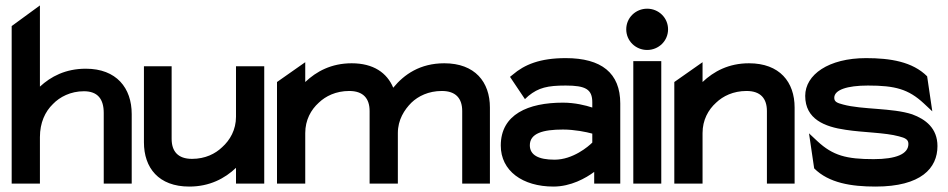

<svg xmlns="http://www.w3.org/2000/svg" viewBox="-20 -676 3489 707"><path d="M23 0H127V-171C127 -224 146 -265 175 -293C200 -319 240 -340 289 -340C340 -340 362 -311 362 -260V0H465V-256C465 -352 409 -423 296 -423C221 -423 167 -394 127 -357V-656L23 -580Z M510 -152C510 -58 564 11 677 11C752 11 808 -19 849 -58V0H953V-432H849V-246C849 -198 827 -160 798 -134C773 -110 736 -91 687 -91C635 -91 612 -119 612 -165V-432H510Z M1000 0H1104V-186C1104 -234 1125 -272 1154 -298C1179 -322 1217 -341 1266 -341C1318 -341 1341 -313 1341 -267V0H1445V-186C1445 -235 1469 -272 1495 -298C1520 -322 1558 -341 1607 -341C1659 -341 1682 -313 1682 -267V0H1784V-280C1784 -374 1729 -443 1616 -443C1527 -443 1468 -402 1428 -353C1405 -408 1355 -443 1275 -443C1200 -443 1145 -413 1104 -374V-447L1000 -374Z M1824 -140C1824 -47 1904 11 2018 11C2082 11 2137 -20 2168 -43V0H2264V-295C2264 -407 2195 -462 2063 -462C1968 -462 1911 -438 1868 -401L1858 -393L1913 -311L1926 -323C1963 -353 1996 -361 2063 -361C2137 -361 2161 -347 2161 -299V-280C2137 -288 2097 -298 2053 -298C1925 -298 1824 -255 1824 -140ZM1931 -141C1931 -185 1979 -199 2053 -199C2096 -199 2139 -190 2161 -184V-151C2147 -137 2090 -88 2022 -88C1963 -88 1931 -105 1931 -141Z M2286 -568C2286 -525 2321 -492 2363 -492C2405 -492 2440 -525 2440 -568C2440 -611 2405 -644 2363 -644C2321 -644 2286 -611 2286 -568ZM2312 0H2415V-451H2312Z M2463 0H2567V-186C2567 -234 2588 -272 2617 -298C2642 -322 2680 -341 2729 -341C2781 -341 2804 -313 2804 -267V0H2906V-280C2906 -374 2851 -443 2738 -443C2663 -443 2608 -413 2567 -374V-447L2463 -374Z M2945 -323C2945 -237 3017 -209 3094 -198C3158 -188 3239 -188 3290 -174C3314 -168 3325 -162 3325 -146C3325 -109 3280 -90 3197 -90C3097 -90 3047 -103 2990 -156L2959 -185L2978 -56C3032 -2 3115 11 3204 11C3372 11 3432 -57 3432 -138C3432 -204 3388 -237 3339 -255C3266 -279 3155 -272 3085 -291C3061 -297 3052 -302 3052 -316C3052 -345 3099 -361 3176 -361C3276 -361 3325 -348 3382 -295L3413 -266L3394 -395C3340 -449 3258 -462 3169 -462C3031 -462 2945 -401 2945 -323Z"/></svg>

Font: Charger Sport
Style: BlkExt
Weight: 900
Designer: Jasper
Foundry: Cannot Into Space Fonts
Version: Version 1.1